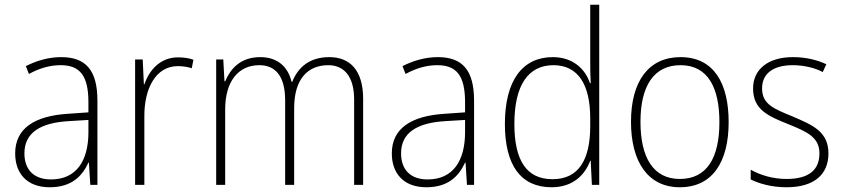

<svg xmlns="http://www.w3.org/2000/svg" viewBox="-20 -780 3557 810"><path d="M238 -539C185 -539 134 -524 89 -501L102 -468C150 -494 193 -505 236 -505C316 -505 353 -462 353 -349V-306L267 -300C125 -291 44 -238 44 -133C44 -49 93 10 190 10C282 10 327 -37 353 -94H355L361 0H391V-355C391 -484 342 -539 238 -539ZM270 -269 353 -274V-219C352 -101 302 -23 195 -23C124 -23 83 -63 83 -133C83 -220 150 -262 270 -269Z M731 -538C655 -538 609 -483 589 -424H587L582 -529H550V0H589V-288C588 -406 637 -501 730 -501C752 -501 771 -498 789 -492L796 -528C777 -535 754 -538 731 -538Z M1369 -539C1288 -539 1238 -498 1213 -435H1210C1195 -499 1150 -539 1078 -539C992 -539 951 -487 930 -437H927L922 -529H892V0H930V-319C930 -436 985 -505 1074 -505C1138 -505 1183 -464 1183 -356V0H1221V-324C1221 -445 1277 -505 1365 -505C1428 -505 1474 -462 1474 -360V0H1512V-363C1512 -484 1456 -539 1369 -539Z M1827 -539C1774 -539 1723 -524 1678 -501L1691 -468C1739 -494 1782 -505 1825 -505C1905 -505 1942 -462 1942 -349V-306L1856 -300C1714 -291 1633 -238 1633 -133C1633 -49 1682 10 1779 10C1871 10 1916 -37 1942 -94H1944L1950 0H1980V-355C1980 -484 1931 -539 1827 -539ZM1859 -269 1942 -274V-219C1941 -101 1891 -23 1784 -23C1713 -23 1672 -63 1672 -133C1672 -220 1739 -262 1859 -269Z M2307 10C2398 10 2448 -43 2470 -102H2472L2477 0H2508V-760H2470V-530C2470 -498 2470 -464 2472 -429H2469C2449 -489 2397 -539 2312 -539C2184 -539 2110 -440 2110 -257C2110 -83 2177 10 2307 10ZM2311 -24C2200 -24 2150 -105 2150 -257C2150 -420 2208 -505 2315 -505C2419 -505 2470 -423 2470 -281V-248C2470 -107 2422 -24 2311 -24Z M3054 -265C3054 -428 2992 -539 2851 -539C2717 -539 2642 -438 2642 -266C2642 -97 2714 10 2848 10C2986 10 3054 -97 3054 -265ZM2682 -266C2682 -417 2738 -505 2851 -505C2969 -505 3015 -406 3015 -265C3015 -115 2963 -25 2848 -25C2735 -25 2682 -117 2682 -266Z M3475 -133C3475 -227 3404 -254 3323 -289C3245 -321 3195 -340 3195 -407C3195 -471 3244 -505 3324 -505C3370 -505 3418 -494 3451 -476L3466 -509C3428 -527 3380 -539 3325 -539C3220 -539 3157 -487 3157 -407C3157 -317 3221 -290 3306 -256C3385 -224 3437 -201 3437 -133C3437 -65 3395 -25 3298 -25C3243 -25 3190 -40 3147 -64V-23C3181 -6 3234 10 3298 10C3415 10 3475 -44 3475 -133Z"/></svg>

Font: Noto Sans Lao SemiCondensed ExtraLight
Style: Regular
Weight: 200
Width: 4
Designer: Monotype Design Team
Foundry: Monotype Imaging Inc.
Version: Version 2.003